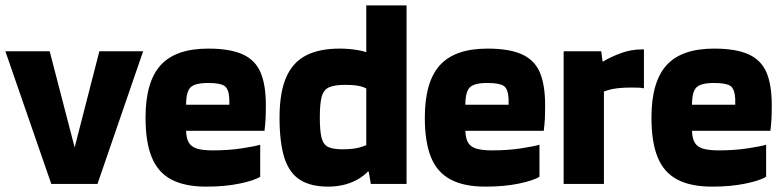

<svg xmlns="http://www.w3.org/2000/svg" viewBox="-20 -685 2920 715"><path d="M513 -494 343 0H171L0 -494H165L258 -136L350 -494Z M755 -376Q706 -376 689.5 -359.5Q673 -343 673 -295H834Q834 -299 834 -305.5Q834 -312 834 -317Q832 -354 816 -365Q800 -376 755 -376ZM949 -27Q928 -13 873 -1.5Q818 10 748 10Q668 10 618 -16.5Q568 -43 545 -99.5Q522 -156 522 -247Q522 -380 578 -442Q634 -504 755 -504Q837 -504 884 -482.5Q931 -461 950.5 -415Q970 -369 970 -293Q970 -261 969 -242Q968 -223 965 -198H673Q674 -168 684 -152.5Q694 -137 715.5 -131Q737 -125 772 -125Q831 -125 880 -132.5Q929 -140 949 -146Z M1494 -665V0H1361L1353 -46H1344V-665ZM1378 -165 1398 -125Q1371 -54 1320.5 -22Q1270 10 1202 10Q1137 10 1097 -15.5Q1057 -41 1039 -97.5Q1021 -154 1021 -247Q1021 -340 1045.5 -396.5Q1070 -453 1119.5 -478.5Q1169 -504 1244 -504Q1280 -504 1312 -498.5Q1344 -493 1367 -481Q1390 -469 1399 -448L1368 -343Q1354 -352 1333 -360.5Q1312 -369 1265 -369Q1226 -369 1205.5 -360Q1185 -351 1178 -325Q1171 -299 1171 -247Q1171 -195 1178 -170Q1185 -145 1203.5 -137Q1222 -129 1256 -129Q1293 -129 1317.5 -135.5Q1342 -142 1357 -151Q1372 -160 1378 -165Z M1795 -376Q1746 -376 1729.5 -359.5Q1713 -343 1713 -295H1874Q1874 -299 1874 -305.5Q1874 -312 1874 -317Q1872 -354 1856 -365Q1840 -376 1795 -376ZM1989 -27Q1968 -13 1913 -1.5Q1858 10 1788 10Q1708 10 1658 -16.5Q1608 -43 1585 -99.5Q1562 -156 1562 -247Q1562 -380 1618 -442Q1674 -504 1795 -504Q1877 -504 1924 -482.5Q1971 -461 1990.5 -415Q2010 -369 2010 -293Q2010 -261 2009 -242Q2008 -223 2005 -198H1713Q1714 -168 1724 -152.5Q1734 -137 1755.5 -131Q1777 -125 1812 -125Q1871 -125 1920 -132.5Q1969 -140 1989 -146Z M2079 0V-494H2219L2229 -418V0ZM2201 -333V-456H2226Q2254 -473 2292 -487Q2330 -501 2370 -501Q2372 -501 2374 -501Q2376 -501 2378 -501V-356Q2370 -358 2359.5 -358.5Q2349 -359 2332 -359Q2274 -359 2243 -349Q2212 -339 2201 -333Z M2639 -376Q2590 -376 2573.5 -359.5Q2557 -343 2557 -295H2718Q2718 -299 2718 -305.5Q2718 -312 2718 -317Q2716 -354 2700 -365Q2684 -376 2639 -376ZM2833 -27Q2812 -13 2757 -1.5Q2702 10 2632 10Q2552 10 2502 -16.5Q2452 -43 2429 -99.5Q2406 -156 2406 -247Q2406 -380 2462 -442Q2518 -504 2639 -504Q2721 -504 2768 -482.5Q2815 -461 2834.5 -415Q2854 -369 2854 -293Q2854 -261 2853 -242Q2852 -223 2849 -198H2557Q2558 -168 2568 -152.5Q2578 -137 2599.5 -131Q2621 -125 2656 -125Q2715 -125 2764 -132.5Q2813 -140 2833 -146Z"/></svg>

Font: Blinker
Style: Regular
Weight: 400
Designer: Juergen Huber
Foundry: supertype
Version: 1.017